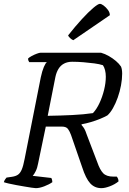

<svg xmlns="http://www.w3.org/2000/svg" viewBox="-29 -978 670 998"><path d="M157 0Q151 0 135 -2.5Q119 -5 98 -8.5Q77 -12 55.5 -16Q34 -20 16.5 -24Q-1 -28 -9 -31Q-7 -39 -2 -46Q3 -53 5 -55L33 -59Q53 -62 64.5 -70Q76 -78 84 -96.5Q92 -115 99 -152L183 -576Q190 -609 199 -630Q208 -651 215 -655H123Q120 -659 118.5 -663.5Q117 -668 117 -674Q123 -680 136 -687Q149 -694 162.5 -699Q176 -704 182 -704H496Q517 -698 537 -686.5Q557 -675 573.5 -661Q590 -647 600 -632Q603 -625 604.5 -615.5Q606 -606 606 -595Q606 -567 600 -534.5Q594 -502 583 -471Q572 -440 558 -415.5Q544 -391 529 -378Q515 -370 492 -360.5Q469 -351 443.5 -343.5Q418 -336 395 -332V-328Q404 -318 409.5 -308.5Q415 -299 422 -278L477 -134Q490 -96 507 -78Q524 -60 560 -60H578Q583 -54 585 -47.5Q587 -41 587 -35Q567 -19 541.5 -9.5Q516 0 498 0Q463 0 440 -25Q417 -50 398 -109L340 -277Q333 -296 324 -308Q315 -320 292 -320H209L169 -128Q165 -105 156.5 -88Q148 -71 141 -64L237 -53Q239 -52 241 -45Q243 -38 243 -31Q226 -19 201 -9.5Q176 0 157 0ZM219 -376Q285 -377 346 -380Q407 -383 454 -390Q473 -410 488 -442Q503 -474 512 -510.5Q521 -547 521 -579Q521 -598 517 -613.5Q513 -629 506 -639Q488 -645 461.5 -648.5Q435 -652 405 -654.5Q375 -657 346 -657Q322 -657 304 -647.5Q286 -638 275 -620Q264 -602 259 -578ZM352 -769Q344 -772 335.5 -780Q327 -788 325 -794Q363 -842 397 -879Q431 -916 456 -937Q481 -958 490 -958Q498 -958 510 -949Q522 -940 532 -926.5Q542 -913 542 -899Z"/></svg>

Font: Texturina Medium 12pt Light
Style: Italic
Weight: 300
Italic angle: -11°
Version: Version 1.002